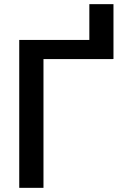

<svg xmlns="http://www.w3.org/2000/svg" viewBox="-20 -903 592 923"><path d="M189 0H72.5V-711H409.5V-883H525.5V-619.5H522V-619H189Z"/></svg>

Font: Roberto Sans Medium
Style: Regular
Weight: 500
Designer: Google (font) & Cristiano Sobral (main changes)
Version: Version 1.000;October 12, 2021;FontCreator 14.0.0.2814 64-bi